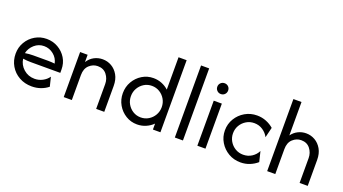

<svg xmlns="http://www.w3.org/2000/svg" viewBox="-54 -1164 2984 1669"><g transform="rotate(20 1437.5 -329.5)"><path d="M265.3 8.3Q200 8.3 148.3 -20.8Q96.5 -50 67 -100.3Q37.5 -150.7 37.5 -212.5Q37.5 -271.5 66 -319.8Q94.4 -368.1 142.7 -396.5Q191 -425 249.3 -425Q306.9 -425 354.9 -397.6Q402.8 -370.1 431.2 -323.6Q459.7 -277.1 459.7 -218.1Q459.7 -218.1 459.7 -187.5Q459.7 -187.5 187.5 -187.5Q169.4 -187.5 150.7 -188.9Q131.9 -190.3 113.9 -193.1Q121.5 -137.5 164.2 -100Q206.9 -62.5 266 -62.5Q305.6 -62.5 339.6 -80.6Q373.6 -98.6 394.4 -128.5Q394.4 -128.5 415.3 -43.1Q385.4 -18.8 346.9 -5.2Q308.3 8.3 265.3 8.3ZM111.8 -243.8Q149.3 -250 187.5 -250Q187.5 -250 325.7 -250Q341 -250 355.9 -249Q370.8 -247.9 386.1 -246.5Q376.4 -295.1 337.5 -326.7Q298.6 -358.3 249.3 -358.3Q198.6 -358.3 160.4 -324.7Q122.2 -291 111.8 -243.8Z M559.7 0Q559.7 0 559.7 -416.7Q559.7 -416.7 629.2 -416.7Q629.2 -416.7 629.2 -349.3Q652.1 -386.1 688.5 -405.6Q725 -425 767.4 -425Q811.8 -425 849.7 -403.1Q887.5 -381.2 911.1 -339.9Q934.7 -298.6 934.7 -239.6Q934.7 -239.6 934.7 0Q934.7 0 859.7 0Q859.7 0 859.7 -229.2Q859.7 -278.5 830.2 -316.3Q800.7 -354.2 747.2 -354.2Q703.5 -354.2 669.1 -322.6Q634.7 -291 634.7 -231.2Q634.7 -231.2 634.7 0Q634.7 0 559.7 0Z M1238.2 5.6Q1181.2 5.6 1134 -23.3Q1086.8 -52.1 1058.7 -100.7Q1030.6 -149.3 1030.6 -208.3Q1030.6 -267.4 1058.7 -316Q1086.8 -364.6 1134 -393.4Q1181.2 -422.2 1238.2 -422.2Q1279.2 -422.2 1315.3 -407.6Q1351.4 -393.1 1379.2 -367.4V-666.7H1454.2V0H1384.7V-54.9Q1356.9 -27.1 1319.1 -10.8Q1281.2 5.6 1238.2 5.6ZM1247.9 -62.5Q1287.5 -62.5 1319.8 -82.3Q1352.1 -102.1 1371.2 -135.1Q1390.3 -168.1 1390.3 -208.3Q1390.3 -248.6 1371.2 -281.6Q1352.1 -314.6 1319.8 -334.4Q1287.5 -354.2 1247.9 -354.2Q1208.3 -354.2 1176 -334.4Q1143.8 -314.6 1124.7 -281.6Q1105.6 -248.6 1105.6 -208.3Q1105.6 -168.1 1124.7 -135.1Q1143.8 -102.1 1176 -82.3Q1208.3 -62.5 1247.9 -62.5Z M1587.5 0Q1587.5 0 1587.5 -666.7Q1587.5 -666.7 1662.5 -666.7Q1662.5 -666.7 1662.5 0Q1662.5 0 1587.5 0Z M1795.8 0Q1795.8 0 1795.8 -416.7Q1795.8 -416.7 1870.8 -416.7Q1870.8 -416.7 1870.8 0Q1870.8 0 1795.8 0ZM1833.3 -491.7Q1812.5 -491.7 1797.9 -506.2Q1783.3 -520.8 1783.3 -541.7Q1783.3 -563.2 1797.9 -577.4Q1812.5 -591.7 1833.3 -591.7Q1854.9 -591.7 1869.1 -577.4Q1883.3 -563.2 1883.3 -541.7Q1883.3 -520.8 1869.1 -506.2Q1854.9 -491.7 1833.3 -491.7Z M2195.8 8.3Q2134.7 8.3 2084.7 -20.8Q2034.7 -50 2004.9 -99.3Q1975 -148.6 1975 -208.3Q1975 -268.1 2004.9 -317.4Q2034.7 -366.7 2084.7 -395.8Q2134.7 -425 2195.8 -425Q2241 -425 2280.6 -409Q2320.1 -393.1 2350 -366.7Q2350 -366.7 2327.1 -272.2Q2309.7 -306.9 2274.7 -330.6Q2239.6 -354.2 2195.1 -354.2Q2154.9 -354.2 2121.9 -334.4Q2088.9 -314.6 2069.4 -281.6Q2050 -248.6 2050 -208.3Q2050 -168.8 2069.4 -135.4Q2088.9 -102.1 2121.9 -82.3Q2154.9 -62.5 2195.1 -62.5Q2239.6 -62.5 2274.7 -85.4Q2309.7 -108.3 2327.1 -144.4Q2327.1 -144.4 2350 -50Q2320.1 -23.6 2280.6 -7.6Q2241 8.3 2195.8 8.3Z M2441.7 0Q2441.7 0 2441.7 -666.7Q2441.7 -666.7 2516.7 -666.7Q2516.7 -666.7 2516.7 -357.6Q2540.3 -390.3 2575 -407.6Q2609.7 -425 2649.3 -425Q2693.8 -425 2731.6 -403.1Q2769.4 -381.2 2793.1 -339.9Q2816.7 -298.6 2816.7 -239.6Q2816.7 -239.6 2816.7 0Q2816.7 0 2741.7 0Q2741.7 0 2741.7 -229.2Q2741.7 -278.5 2712.2 -316.3Q2682.6 -354.2 2629.2 -354.2Q2585.4 -354.2 2551 -322.6Q2516.7 -291 2516.7 -231.2Q2516.7 -231.2 2516.7 0Q2516.7 0 2441.7 0Z"/></g></svg>

Font: co2trust
Style: Regular
Weight: 400
Designer: Kristian Moeller
Foundry: Dicotype
Version: Version 1.000